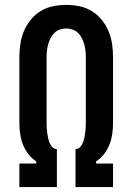

<svg xmlns="http://www.w3.org/2000/svg" viewBox="-20 -763 540 783"><path d="M59 0V-96H128V-105Q109 -117 95 -135.5Q81 -154 73 -175Q65 -196 62 -218.5Q59 -241 59 -264V-530Q59 -557 63 -584Q67 -611 77.5 -636Q88 -661 105.5 -682.5Q123 -704 146 -718Q169 -732 196 -737.5Q223 -743 250 -743Q277 -743 304 -737.5Q331 -732 354 -718Q377 -704 394.5 -682.5Q412 -661 422.5 -636Q433 -611 437 -584Q441 -557 441 -530V-264Q441 -241 438 -218.5Q435 -196 427 -175Q419 -154 405 -135.5Q391 -117 372 -105V-96H441V0H288V-155Q299 -155 306.5 -163Q314 -171 318 -181Q322 -191 324 -201Q326 -211 327.5 -221.5Q329 -232 329.5 -242.5Q330 -253 330 -264V-530Q330 -543 328.5 -556.5Q327 -570 323.5 -582.5Q320 -595 314 -607Q308 -619 298.5 -628.5Q289 -638 276 -642.5Q263 -647 250 -647Q237 -647 224 -642.5Q211 -638 201.5 -628.5Q192 -619 186 -607Q180 -595 176.5 -582.5Q173 -570 171.5 -556.5Q170 -543 170 -530V-264Q170 -253 170.5 -242.5Q171 -232 172.5 -221.5Q174 -211 176 -201Q178 -191 182 -181Q186 -171 193.5 -163Q201 -155 212 -155V0Z"/></svg>

Font: Iosevka Algr
Style: Bold
Weight: 700
Monospace: yes
Designer: Belleve Invis
Foundry: Belleve Invis
Version: Version 26.0.2; ttfautohint (v1.8.3)